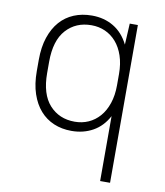

<svg xmlns="http://www.w3.org/2000/svg" viewBox="-80 -572 720 839"><g transform="rotate(10 280.0 -153.0)"><path d="M259 6Q216 6 180.5 -9Q145 -24 119.5 -53Q94 -82 79.5 -125Q65 -168 65 -225V-275Q65 -332 79.5 -375Q94 -418 119.5 -447Q145 -476 181 -491Q217 -506 261 -506Q315 -506 357 -481Q399 -456 424 -406L429 -500H465V200H421V-88Q396 -41 354 -17.5Q312 6 259 6ZM266 -36Q299 -36 327 -48.5Q355 -61 376 -85Q397 -109 409 -144.5Q421 -180 421 -225V-275Q421 -320 409 -355.5Q397 -391 376 -415Q355 -439 327 -451.5Q299 -464 266 -464Q197 -464 154 -416.5Q111 -369 111 -275V-225Q111 -131 154 -83.5Q197 -36 266 -36Z"/></g></svg>

Font: Retni Sans Light
Style: Regular
Weight: 300
Designer: Vitaly Kuzmin
Foundry: ParaType Ltd.
Version: Version 1.00;March 2, 2019;FontCreator 11.5.0.2425 64-bit; t